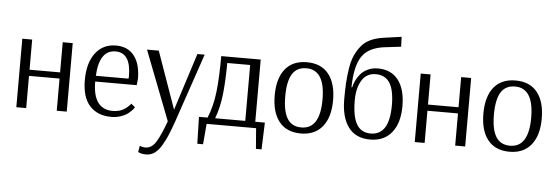

<svg xmlns="http://www.w3.org/2000/svg" viewBox="-58 -945 4043 1396"><g transform="rotate(5 1963.0 -247.0)"><path d="M75 0V-500H147V-280H370V-500H443V0H370V-235H147V0Z M759 -467Q641 -467 631 -278H870Q871 -288 871 -297Q871 -467 759 -467ZM905 -99 934 -75Q932 -72 928.5 -66Q925 -60 910.5 -45.5Q896 -31 878.5 -19.5Q861 -8 831.5 1Q802 10 768 10Q668 10 611 -52.5Q554 -115 554 -240Q554 -366 609 -438Q664 -510 759 -510Q845 -510 891.5 -450.5Q938 -391 938 -282L933 -236H630Q630 -34 776 -34Q801 -34 823.5 -40.5Q846 -47 860 -56.5Q874 -66 885 -76Q896 -86 901 -92Z M994 201Q1013 210 1035 210Q1081 210 1112 160.5Q1143 111 1181 6L985 -500H1071L1219 -82L1353 -500H1406L1233 8Q1212 67 1195.5 106Q1179 145 1156 183.5Q1133 222 1105.5 241Q1078 260 1046 260Q1028 260 1013 257Q998 254 992 250L986 247Z M1575 -454Q1574 -316 1563 -220.5Q1552 -125 1522 -46H1742V-454ZM1885 -46 1878 150H1837L1825 0H1464L1451 150H1409L1404 -46H1467Q1502 -130 1514.5 -234.5Q1527 -339 1527 -500H1815V-46Z M2152 -466Q2082 -466 2049 -412.5Q2016 -359 2016 -250Q2016 -141 2049 -87.5Q2082 -34 2152 -34Q2288 -34 2288 -250Q2288 -466 2152 -466ZM2365 -250Q2365 -127 2309.5 -58.5Q2254 10 2152 10Q2048 10 1993.5 -58Q1939 -126 1939 -250Q1939 -374 1993.5 -442Q2048 -510 2152 -510Q2256 -510 2310.5 -442Q2365 -374 2365 -250Z M2658 -467Q2591 -467 2556.5 -410.5Q2522 -354 2522 -264Q2522 -147 2555 -90.5Q2588 -34 2658 -34Q2794 -34 2794 -252Q2794 -361 2761 -414Q2728 -467 2658 -467ZM2706 -668Q2587 -654 2539.5 -581.5Q2492 -509 2490 -357H2495Q2500 -380 2511 -404Q2522 -428 2542 -453Q2562 -478 2595.5 -494Q2629 -510 2670 -510Q2767 -510 2819 -442.5Q2871 -375 2871 -252Q2871 -129 2815 -59.5Q2759 10 2658 10Q2551 10 2498 -63Q2445 -136 2445 -265Q2445 -335 2448 -385.5Q2451 -436 2459.5 -490.5Q2468 -545 2484.5 -583Q2501 -621 2527 -654.5Q2553 -688 2593 -707.5Q2633 -727 2686 -735L2821 -754L2824 -682Z M2983 0V-500H3055V-280H3278V-500H3351V0H3278V-235H3055V0Z M3675 -466Q3605 -466 3572 -412.5Q3539 -359 3539 -250Q3539 -141 3572 -87.5Q3605 -34 3675 -34Q3811 -34 3811 -250Q3811 -466 3675 -466ZM3888 -250Q3888 -127 3832.5 -58.5Q3777 10 3675 10Q3571 10 3516.5 -58Q3462 -126 3462 -250Q3462 -374 3516.5 -442Q3571 -510 3675 -510Q3779 -510 3833.5 -442Q3888 -374 3888 -250Z"/></g></svg>

Font: Arsenal
Style: Regular
Weight: 400
Designer: Andrij Shevchenko
Foundry: Stairsfor.com
Version: Version 1.000